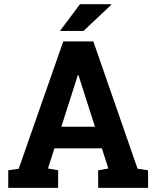

<svg xmlns="http://www.w3.org/2000/svg" viewBox="-20 -912 758 932"><path d="M20 0ZM20 -85.4 70.8 -92.8 287.1 -710.9H433.1L647.9 -92.8L698.7 -85.4V0H456.5V-85.4L505.9 -94.2L474.6 -191.9H244.1L212.9 -94.2L262.2 -85.4V0H20ZM277.8 -296.9H440.9L360.8 -547.4H357.9ZM368.2 -891.6H519L520 -888.7L385.3 -761.7H271Z"/></svg>

Font: TypoPRO Roboto Slab
Style: Bold
Weight: 700
Designer: Google
Version: Version 1.100263; 2013; ttfautohint (v0.94.20-1c74) -l 8 -r 